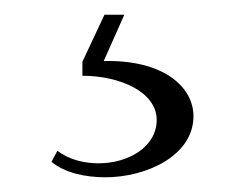

<svg xmlns="http://www.w3.org/2000/svg" viewBox="-20 -24 332 261"><path d="M58 181 50 196C68 211 96 217 123 217C180 217 243 187 243 134C243 94 202 57 121 59L149 -4H122L92 60V79C143 79 193 101 193 139C193 176 154 198 114 198C94 198 74 193 58 181Z"/></svg>

Font: Sprat
Style: Regular
Weight: 400
Designer: Ethan Nakache
Foundry: Collletttivo
Version: Version 2.000;Glyphs 3.2 (3217)